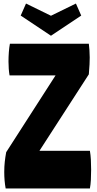

<svg xmlns="http://www.w3.org/2000/svg" viewBox="-20 -1065 546 1085"><path d="M12 0Q4 -43 4 -93Q4 -124 7 -151Q10 -178 15 -205L294 -639H34Q31 -656 29.5 -676Q28 -696 28 -717Q28 -744 30 -770.5Q32 -797 36 -818H482Q484 -800 485.5 -781Q487 -762 487 -740Q487 -723 486 -701.5Q485 -680 482 -645L203 -213H488Q492 -190 493.5 -162.5Q495 -135 495 -106Q495 -76 493.5 -48.5Q492 -21 488 0ZM97 -977 127 -1045 268 -976 409 -1045 439 -977 268 -863Z"/></svg>

Font: Ranchers
Style: Regular
Weight: 400
Designer: Pablo Impallari, Brenda Gallo
Foundry: Pablo Impallari, Brenda Gallo
Version: Version 1.000; ttfautohint (v0.8) -G 200 -r 50